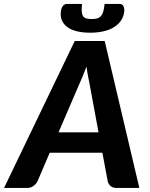

<svg xmlns="http://www.w3.org/2000/svg" viewBox="-62 -928 740 948"><path d="M0 0ZM626 0H514Q495 0 484.5 -9Q474 -18 470 -32.5L443.5 -174H183.5L123 -32.5Q116.5 -19.5 103 -9.8Q89.5 0 72 0H-42L307 -725.5H455ZM227 -274.5H424.5L382 -504Q378.5 -522 373.8 -546.2Q369 -570.5 365 -599Q354.5 -570.5 344 -546Q333.5 -521.5 325.5 -503.5ZM390.5 -834Q407 -834 418.2 -837.2Q429.5 -840.5 436.8 -849Q444 -857.5 448 -871.8Q452 -886 454.5 -908.5H529.5Q542.5 -908.5 547.8 -896.5Q553 -884.5 551.5 -871Q548.5 -845 534.8 -825.5Q521 -806 499 -792.8Q477 -779.5 447.5 -773Q418 -766.5 383 -766.5Q348 -766.5 319.8 -773Q291.5 -779.5 272.5 -792.8Q253.5 -806 244.5 -825.5Q235.5 -845 238.5 -871Q239.5 -884.5 247.2 -896.5Q255 -908.5 268 -908.5H343Q340.5 -886 341.5 -871.8Q342.5 -857.5 347.8 -849Q353 -840.5 363.5 -837.2Q374 -834 390.5 -834Z"/></svg>

Font: Lato Heavy
Style: Italic
Weight: 800
Italic angle: -7°
Designer: Lukasz Dziedzic
Foundry: tyPoland Lukasz Dziedzic
Version: Version 2.007; 2014-02-27